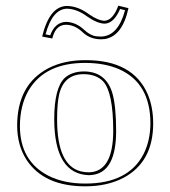

<svg xmlns="http://www.w3.org/2000/svg" viewBox="-20 -653 606 683"><path d="M277.8 -389.2Q204.1 -389.2 189 -310.1Q183.1 -279.8 183.1 -228Q183.1 -65.4 267.1 -43.5Q281.7 -40 296.9 -40Q382.3 -42.5 382.8 -187Q382.8 -325.7 346.2 -364.3Q321.8 -388.7 277.8 -389.2ZM41 -205.1Q41 -352.1 151.9 -410.2Q209 -439.5 285.2 -439Q453.6 -439 505.9 -316.9Q524.9 -271 524.9 -213.9Q524.9 -76.7 419.4 -20.5Q361.8 9.8 283.2 9.8Q136.7 9.8 74.7 -84Q41.5 -135.3 41 -205.1ZM352.1 -579.1Q381.8 -581.1 400.9 -632.8L437 -624Q415.5 -524.9 353.5 -514.2Q346.7 -513.2 339.8 -513.2Q301.3 -513.2 275.4 -537.1Q272.9 -539.6 271 -541Q245.1 -564.5 214.8 -564.9Q180.7 -564.9 168 -523.4Q167 -519.5 166 -516.1L129.9 -522.9Q156.2 -630.9 217.8 -631.8Q257.8 -631.3 296.9 -602.1Q329.6 -579.6 352.1 -579.1ZM277.8 -398.9Q356 -398.9 379.4 -322.8Q393.1 -276.4 393.1 -187Q393.1 -41 308.6 -30.8Q302.7 -30.3 296.9 -29.8Q173.8 -33.2 172.9 -228Q172.9 -339.8 210 -375.5Q235.4 -398.4 277.8 -398.9ZM50.8 -205.1Q50.8 -80.1 152.3 -27.8Q207.5 0 283.2 0Q436.5 0 490.7 -105Q514.6 -152.3 515.1 -213.9Q515.1 -357.9 402.8 -407.2Q353 -428.7 285.2 -429.2Q140.1 -430.2 81.5 -331.1Q51.3 -278.3 50.8 -205.1ZM352.1 -568.8Q325.2 -569.8 291 -593.8Q253.4 -621.6 217.8 -622.1Q166 -620.1 142.1 -530.8L158.7 -527.3Q175.3 -573.7 214.8 -575.2Q249.5 -574.2 277.8 -548.3Q300.3 -526.9 322.3 -523.9Q331.1 -522.9 339.8 -522.9Q400.4 -524.9 424.8 -616.7L407.2 -621.1Q385.3 -569.8 352.1 -568.8Z"/></svg>

Font: Linux Biolinum Outline O
Style: Bold
Weight: 700
Designer: Philipp H. Poll
Foundry: Philipp H. Poll
Version: Version 0.9.2